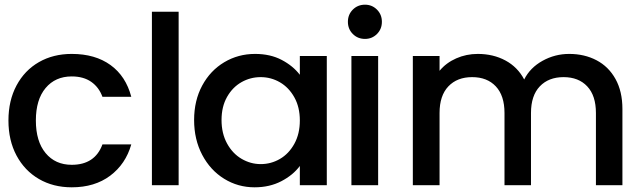

<svg xmlns="http://www.w3.org/2000/svg" viewBox="-20 -790 2745 819"><path d="M286 -560Q386 -560 451.5 -512.5Q517 -465 540 -377H417Q402 -418 369 -441Q336 -464 286 -464Q216 -464 174.5 -414.5Q133 -365 133 -276Q133 -187 174.5 -137Q216 -87 286 -87Q385 -87 417 -174H540Q516 -90 450 -40.5Q384 9 286 9Q207 9 146 -26.5Q85 -62 50.5 -126.5Q16 -191 16 -276Q16 -361 50.5 -425.5Q85 -490 146 -525Q207 -560 286 -560Z M742 -740V0H628V-740Z M1068 -560Q1133 -560 1181.5 -534.5Q1230 -509 1259 -471V-551H1374V0H1259V-82Q1230 -43 1180 -17Q1130 9 1066 9Q995 9 936 -27.5Q877 -64 842.5 -129.5Q808 -195 808 -278Q808 -361 842.5 -425Q877 -489 936.5 -524.5Q996 -560 1068 -560ZM1092 -461Q1048 -461 1010 -439.5Q972 -418 948.5 -376.5Q925 -335 925 -278Q925 -221 948.5 -178Q972 -135 1010.5 -112.5Q1049 -90 1092 -90Q1136 -90 1174 -112Q1212 -134 1235.5 -176.5Q1259 -219 1259 -276Q1259 -333 1235.5 -375Q1212 -417 1174 -439Q1136 -461 1092 -461Z M1464 -697Q1464 -728 1485 -749Q1506 -770 1537 -770Q1567 -770 1588 -749Q1609 -728 1609 -697Q1609 -666 1588 -645Q1567 -624 1537 -624Q1506 -624 1485 -645Q1464 -666 1464 -697ZM1593 -551V0H1479V-551Z M2635 -325V0H2522V-308Q2522 -382 2485 -421.5Q2448 -461 2384 -461Q2320 -461 2282.5 -421.5Q2245 -382 2245 -308V0H2132V-308Q2132 -382 2095 -421.5Q2058 -461 1994 -461Q1930 -461 1892.5 -421.5Q1855 -382 1855 -308V0H1741V-551H1855V-488Q1883 -522 1926 -541Q1969 -560 2018 -560Q2084 -560 2136 -532Q2188 -504 2216 -451Q2241 -501 2294 -530.5Q2347 -560 2408 -560Q2473 -560 2524.5 -533Q2576 -506 2605.5 -453Q2635 -400 2635 -325Z"/></svg>

Font: Poppins Medium A&M
Style: Regular
Weight: 500
Designer: Ninad Kale (Devanagari), Jonny Pinhorn (Latin)
Foundry: Indian Type Foundry
Version: 4.004